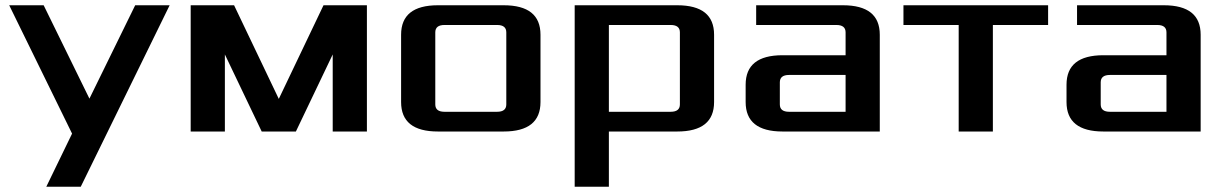

<svg xmlns="http://www.w3.org/2000/svg" viewBox="-20 -500 4650 730"><path d="M15 -480H146L320 -125L494 -480H625L287 210H156L254 8Z M705 0V-480H870L1040 -124L1210 -480H1375V0H1245V-293L1105 0H975L835 -293V0Z M1505 -112V-368Q1505 -480 1645 -480H1895Q2035 -480 2035 -368V-112Q2035 0 1895 0H1645Q1505 0 1505 -112ZM1635 -103Q1635 -75 1670 -75H1870Q1905 -75 1905 -103V-377Q1905 -405 1870 -405H1670Q1635 -405 1635 -377Z M2165 210V-480H2555Q2695 -480 2695 -368V-112Q2695 0 2555 0H2295V210ZM2295 -75H2530Q2565 -75 2565 -103V-377Q2565 -405 2530 -405H2295Z M2815 -112V-178Q2815 -290 2955 -290H3195V-377Q3195 -405 3160 -405H2855V-480H3185Q3325 -480 3325 -368V0H2955Q2815 0 2815 -112ZM2945 -103Q2945 -75 2980 -75H3195V-215H2980Q2945 -215 2945 -187Z M3415 -405V-480H3965V-405H3755V0H3625V-405Z M4035 -112V-178Q4035 -290 4175 -290H4415V-377Q4415 -405 4380 -405H4075V-480H4405Q4545 -480 4545 -368V0H4175Q4035 0 4035 -112ZM4165 -103Q4165 -75 4200 -75H4415V-215H4200Q4165 -215 4165 -187Z"/></svg>

Font: Xolonium
Style: Regular
Weight: 400
Designer: Severin Meyer
Version: Version 4.2